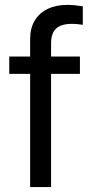

<svg xmlns="http://www.w3.org/2000/svg" viewBox="-20 -760 377 780"><path d="M304.7 -460H187.5V0H102.5V-460H17.6V-530.3H102.5V-602.5Q102.5 -645 120.8 -676Q139.2 -707 173.3 -723.6Q207.5 -740.2 253.9 -740.2Q281.2 -740.2 316.4 -734.4V-659.2Q293 -663.1 272.5 -663.1Q228.5 -663.1 208 -644Q187.5 -625 187.5 -584V-530.3H304.7Z"/></svg>

Font: Pretendard GOV
Style: Regular
Weight: 400
Designer: Base glyphs from Inter by Rasmus Andersson; Hangeul glyphs from Noto Sans CJK(Source Han Sans) by Jang Soo-young and Kan
Foundry: Kil Hyung-jin
Version: Version 1.309